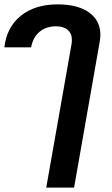

<svg xmlns="http://www.w3.org/2000/svg" viewBox="-182 -606 510 876"><path d="M145 -408Q146 -414 146 -424Q146 -453 127 -469.5Q108 -486 73 -486Q28 -486 -2 -460.5Q-32 -435 -40 -390H-162Q-152 -481 -87.5 -533.5Q-23 -586 81 -586Q173 -586 224.5 -549Q276 -512 276 -447Q276 -433 273 -416L156 250H29Z"/></svg>

Font: Sarabun
Style: Bold Italic
Weight: 700
Italic angle: -10°
Designer: Suppakit Chalermlarp | Katatrad Co.,Ltd.
Foundry: Cadson Demak Co.,Ltd.
Version: Version 1.000; ttfautohint (v1.6)